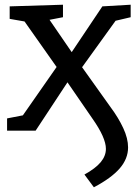

<svg xmlns="http://www.w3.org/2000/svg" viewBox="-20 -554 586 814"><path d="M534 -481 470 -466 328 -269 450 -98Q482 -55 502.5 -11Q523 33 523 71Q523 119 487.5 160Q452 201 378 240L338 186Q385 160 407 133.5Q429 107 429 77Q429 30 372 -51L266 -205L131 0H10V-52L77 -65L220 -270L84 -463L21 -474V-527L247 -534V-481L190 -470L284 -333L414 -527L534 -534Z"/></svg>

Font: Bitter Pro Medium
Style: Regular
Weight: 500
Designer: Sol Matas, and Bitter project Authors
Foundry: Sol Matas
Version: Version 1.010